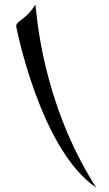

<svg xmlns="http://www.w3.org/2000/svg" viewBox="-20 -785 487 857"><path d="M409 52C165 -331 144 -726 138 -765C94 -692 46 -692 53 -663C53 -663 160 -116 409 52Z"/></svg>

Font: Quintessential
Style: Regular
Weight: 400
Designer: Astigmatic (AOETI)
Foundry: Astigmatic (AOETI)
Version: Version 1.000